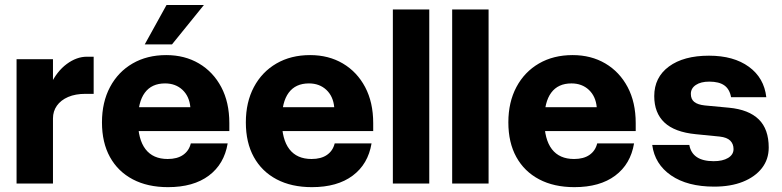

<svg xmlns="http://www.w3.org/2000/svg" viewBox="-20 -738 3145 772"><path d="M356.6 -360.7V-510H329.6Q288.1 -510 248.4 -480.7Q208.6 -451.3 182.8 -397Q157 -342.7 157 -267.5L193 -261.8Q193 -290.8 208.8 -313.1Q224.6 -335.4 254 -348.1Q283.3 -360.7 324.1 -360.7ZM46.6 -500V0H193V-500Z M799.8 -717.8H649.5L562 -559.5H671.6ZM390 -245.9Q390 -164.8 422.1 -106.6Q454.3 -48.3 513.9 -16.9Q573.5 14.5 655.5 14.5Q757.8 14.5 819.6 -31.8Q881.5 -78 895.4 -161.3H747.2Q740 -131.7 716.3 -115.2Q692.6 -98.7 654.2 -98.7Q595.4 -98.7 565.1 -138.1Q534.7 -177.5 534.7 -254.7Q534.7 -327.9 562.3 -365.2Q589.9 -402.6 643.7 -402.6Q686 -402.6 713.7 -376.7Q741.3 -350.8 745.4 -306.9H529.6V-210.9H902.1V-243Q902.1 -326.6 869.6 -387.9Q837 -449.2 779.8 -482.9Q722.6 -516.5 648.5 -516.5Q571.2 -516.5 513 -482.7Q454.8 -448.9 422.4 -388Q390 -327.1 390 -245.9Z M968.5 -245.9Q968.5 -164.8 1000.6 -106.6Q1032.8 -48.3 1092.4 -16.9Q1152 14.5 1234 14.5Q1336.3 14.5 1398.1 -31.8Q1460 -78 1473.9 -161.3H1325.7Q1318.5 -131.7 1294.8 -115.2Q1271.1 -98.7 1232.7 -98.7Q1173.9 -98.7 1143.6 -138.1Q1113.2 -177.5 1113.2 -254.7Q1113.2 -327.9 1140.8 -365.2Q1168.4 -402.6 1222.2 -402.6Q1264.5 -402.6 1292.2 -376.7Q1319.8 -350.8 1323.9 -306.9H1108.1V-210.9H1480.6V-243Q1480.6 -326.6 1448.1 -387.9Q1415.5 -449.2 1358.3 -482.9Q1301.1 -516.5 1227 -516.5Q1149.7 -516.5 1091.5 -482.7Q1033.3 -448.9 1000.9 -388Q968.5 -327.1 968.5 -245.9Z M1559.6 -700V0H1706V-700Z M1798.1 -700V0H1944.5V-700Z M2024 -245.9Q2024 -164.8 2056.1 -106.6Q2088.3 -48.3 2147.9 -16.9Q2207.5 14.5 2289.5 14.5Q2391.8 14.5 2453.6 -31.8Q2515.5 -78 2529.4 -161.3H2381.2Q2374 -131.7 2350.3 -115.2Q2326.6 -98.7 2288.2 -98.7Q2229.4 -98.7 2199.1 -138.1Q2168.7 -177.5 2168.7 -254.7Q2168.7 -327.9 2196.3 -365.2Q2223.9 -402.6 2277.7 -402.6Q2320 -402.6 2347.7 -376.7Q2375.3 -350.8 2379.4 -306.9H2163.6V-210.9H2536.1V-243Q2536.1 -326.6 2503.6 -387.9Q2471 -449.2 2413.8 -482.9Q2356.6 -516.5 2282.5 -516.5Q2205.2 -516.5 2147 -482.7Q2088.8 -448.9 2056.4 -388Q2024 -327.1 2024 -245.9Z M2873.7 -188.9Q2903.1 -185.6 2916.2 -172.5Q2929.4 -159.3 2929.4 -138.6Q2929.4 -116.2 2907.6 -103Q2885.8 -89.9 2849.7 -89.9Q2763.3 -89.9 2751.6 -155.3H2602.5Q2612.5 -78.1 2678.2 -32.8Q2744 12.4 2851.6 12.4Q2917.9 12.4 2967.1 -7.2Q3016.2 -26.9 3043.6 -62.1Q3070.9 -97.4 3070.9 -144.7Q3070.9 -218.8 3030.8 -258Q2990.7 -297.3 2911.4 -304.9L2814.2 -314Q2785.2 -317.1 2771.5 -328.2Q2757.8 -339.2 2757.8 -360.5Q2757.8 -383 2777.9 -396.4Q2797.9 -409.8 2831.8 -409.8Q2871.3 -409.8 2892.5 -394.6Q2913.8 -379.4 2919.5 -347.1H3061.2Q3052.4 -424.9 2991.1 -469.5Q2929.9 -514.1 2830.7 -514.1Q2728.8 -514.1 2669.7 -470.6Q2610.6 -427 2610.6 -351.6Q2610.6 -284 2651.6 -245.4Q2692.6 -206.7 2777.7 -198.4Z"/></svg>

Font: Overused Grotesk Light
Style: Regular
Weight: 300
Designer: RandomMaerks
Version: Version 0.005